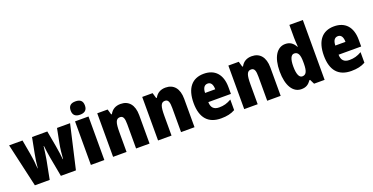

<svg xmlns="http://www.w3.org/2000/svg" viewBox="-28 -1529 4445 2291"><g transform="rotate(-20 2195.0 -383.0)"><path d="M418 -243 463 0H654L781 -553H615L579 -368C568 -313 560 -239 556 -179H552C549 -224 538 -293 528 -354L492 -553H298L260 -357C249 -302 239 -232 235 -179H232C229 -240 220 -316 210 -368L177 -553H7L133 0H321L368 -242C376 -287 385 -357 391 -404H395C400 -362 408 -293 418 -243Z M929 -776C871 -776 839 -751 839 -691C839 -632 873 -607 929 -607C986 -607 1020 -632 1020 -691C1020 -751 988 -776 929 -776ZM1015 -553H844V0H1015Z M1424 -563C1360 -563 1315 -536 1287 -484H1278L1258 -553H1126V0H1297V-250C1297 -370 1311 -417 1364 -417C1407 -417 1418 -379 1418 -306V0H1589V-360C1589 -493 1526 -563 1424 -563Z M1995 -563C1931 -563 1886 -536 1858 -484H1849L1829 -553H1697V0H1868V-250C1868 -370 1882 -417 1935 -417C1978 -417 1989 -379 1989 -306V0H2160V-360C2160 -493 2097 -563 1995 -563Z M2480 -562C2332 -562 2248 -463 2248 -274C2248 -86 2334 10 2496 10C2569 10 2624 -2 2674 -30V-164C2620 -133 2576 -121 2519 -121C2451 -121 2418 -156 2417 -225H2704V-310C2704 -474 2620 -562 2480 -562ZM2485 -436C2523 -436 2547 -405 2547 -341H2418C2420 -410 2447 -436 2485 -436Z M3089 -563C3025 -563 2980 -536 2952 -484H2943L2923 -553H2791V0H2962V-250C2962 -370 2976 -417 3029 -417C3072 -417 3083 -379 3083 -306V0H3254V-360C3254 -493 3191 -563 3089 -563Z M3516 10C3576 10 3608 -13 3641 -59H3649L3678 0H3812V-760H3641V-595C3641 -566 3644 -525 3647 -482H3642C3613 -536 3573 -563 3515 -563C3410 -563 3342 -458 3342 -277C3342 -97 3409 10 3516 10ZM3577 -130C3539 -130 3515 -177 3515 -278C3515 -373 3538 -420 3577 -420C3627 -420 3646 -378 3646 -290V-263C3645 -170 3626 -130 3577 -130Z M4134 -562C3986 -562 3902 -463 3902 -274C3902 -86 3988 10 4150 10C4223 10 4278 -2 4328 -30V-164C4274 -133 4230 -121 4173 -121C4105 -121 4072 -156 4071 -225H4358V-310C4358 -474 4274 -562 4134 -562ZM4139 -436C4177 -436 4201 -405 4201 -341H4072C4074 -410 4101 -436 4139 -436Z"/></g></svg>

Font: Noto Sans Arabic UI Cn Bk
Style: Regular
Weight: 900
Width: 3
Designer: Monotype Design Team, Nadine Chahine and Nizar Qandah
Foundry: Monotype Imaging Inc.
Version: Version 2.010